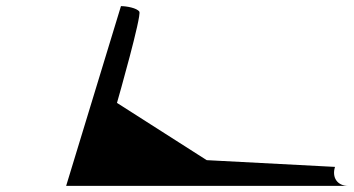

<svg xmlns="http://www.w3.org/2000/svg" viewBox="-20 -795 1157 627"><path d="M375 -775 196 -188H1117C1082 -188 1063 -215 1074 -250L655 -272L362 -459C367 -476 443 -744 435 -757C427 -769 393 -775 375 -775Z"/></svg>

Font: bitstorm
Style: maxextobl
Weight: 400
Version: Version 0.2